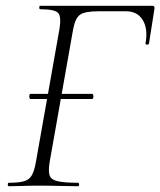

<svg xmlns="http://www.w3.org/2000/svg" viewBox="-20 -645 555 665"><path d="M85 -302Q83 -302 82 -306.5Q81 -311 82 -315.5Q83 -320 85 -320H299Q302 -320 303 -315.5Q304 -311 303 -306.5Q302 -302 299 -302ZM11 0Q7 0 7 -6Q7 -12 11 -12Q46 -12 64 -17.5Q82 -23 90.5 -38.5Q99 -54 104 -82L186 -545Q193 -588 181 -600.5Q169 -613 119 -613Q116 -613 116 -619Q116 -625 119 -625H508Q516 -625 515 -615L496 -494Q495 -490 489 -490.5Q483 -491 484 -495Q493 -545 474.5 -575.5Q456 -606 416 -606H322Q273 -606 256.5 -593.5Q240 -581 233 -542L152 -84Q147 -54 151.5 -38.5Q156 -23 179 -17.5Q202 -12 250 -12Q254 -12 254 -6Q254 0 250 0Q221 0 187.5 -1Q154 -2 115 -2Q85 -2 58 -1Q31 0 11 0Z"/></svg>

Font: Cormorant Garamond Light
Style: Italic
Weight: 300
Italic angle: -10°
Designer: Christian Thalmann (Catharsis Fonts)
Foundry: Catharsis Fonts
Version: Version 4.001